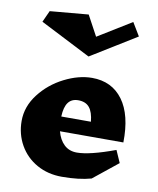

<svg xmlns="http://www.w3.org/2000/svg" viewBox="-97 -969 864 1053"><g transform="rotate(10 335.5 -442.0)"><path d="M620 -234H267Q279 -188 307 -161.5Q335 -135 378 -135Q449 -135 590 -187L620 -119L483 -9Q415 10 320 10Q242 10 180.5 -24.5Q119 -59 84.5 -119.5Q50 -180 50 -254Q50 -334 103 -403Q156 -472 236 -512.5Q316 -553 391 -553H390Q501 -553 562 -470Q623 -387 620 -234ZM260 -315H425Q420 -368 399 -393.5Q378 -419 336 -419H337Q300 -419 281 -393.5Q262 -368 260 -315ZM350 -665 68 -809 97 -873 311 -892 372 -779 559 -894 603 -821Z"/></g></svg>

Font: Inknut Antiqua Black
Style: Regular
Weight: 900
Designer: Claus Eggers Sørensen
Foundry: Claus Eggers Sørensen
Version: Version 1.003; ttfautohint (v1.8.2) -l 8 -r 50 -G 200 -x 14 